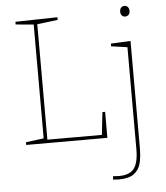

<svg xmlns="http://www.w3.org/2000/svg" viewBox="-62 -777 922 1067"><g transform="rotate(-5 399.0 -243.0)"><path d="M485 -19 499 -145H514V0H61V-15L161 -28V-663L61 -672V-687L296 -692V-677L181 -663V-19ZM579 -520 689 -525V68Q689 123 679.5 158.5Q670 194 641.5 215Q613 236 557 236L525 234L527 215Q551 217 559 217Q619 217 644 185Q669 153 669 77V-492L579 -505ZM646 -692Q646 -706 653 -714Q660 -722 672 -722Q684 -722 691 -714Q698 -706 698 -692Q698 -678 690.5 -670.5Q683 -663 671 -663Q660 -663 653 -671Q646 -679 646 -692Z"/></g></svg>

Font: Bitter Pro Thin
Style: Regular
Weight: 250
Designer: Sol Matas, and Bitter project Authors
Foundry: Sol Matas
Version: Version 1.010